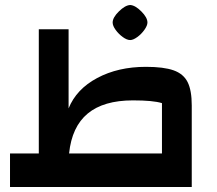

<svg xmlns="http://www.w3.org/2000/svg" viewBox="-20 -747 867 767"><path d="M746 -326V0H20V-134H135V-630H254V-314Q285 -391 368.5 -435.5Q452 -480 563 -480Q634 -480 673.5 -466Q713 -452 729.5 -419Q746 -386 746 -326ZM627 -134V-335Q592 -346 511 -346Q394 -346 330.5 -293.5Q267 -241 256 -134ZM430 -657Q430 -677 455 -701.5Q480 -726 500 -727Q520 -726 544.5 -701.5Q569 -677 569 -657Q569 -645 557 -628Q545 -611 528.5 -599Q512 -587 500 -587Q487 -587 470.5 -599Q454 -611 442 -627.5Q430 -644 430 -657Z"/></svg>

Font: Changa SemiBold
Style: Regular
Weight: 600
Designer: Eduardo Rodriguez Tunni
Foundry: Eduardo Rodriguez Tunni
Version: Version 2.002; ttfautohint (v1.5) -l 8 -r 50 -G 150 -x 14 -H